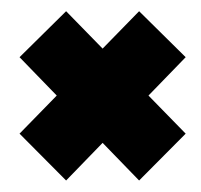

<svg xmlns="http://www.w3.org/2000/svg" viewBox="-20 -406 350 334"><path d="M222 -92 303 -173.5 95 -386.5 14 -306.5ZM95 -92 303 -306.5 222 -386.5 14 -173.5Z"/></svg>

Font: Anybody SemiCondensed ExtraBold
Style: Regular
Weight: 800
Width: 4
Version: Version 1.113;gftools[0.9.25]